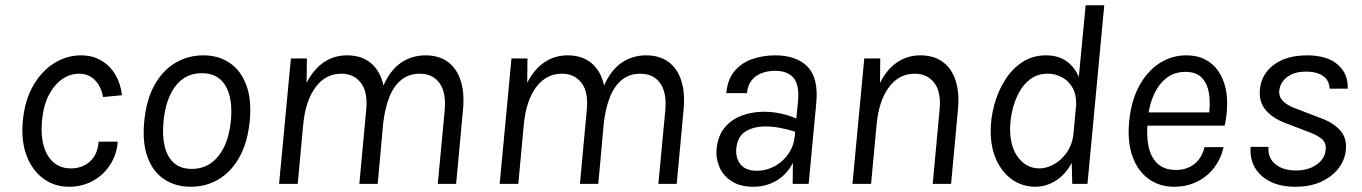

<svg xmlns="http://www.w3.org/2000/svg" viewBox="-20 -701 5194 732"><path d="M242 11Q189 11 146.5 -19.2Q104 -49.5 82 -106Q60 -162.5 67 -240Q74.5 -319.5 107 -375.2Q139.5 -431 187.2 -460.5Q235 -490 288.5 -490Q324 -490 351.5 -477.8Q379 -465.5 398.8 -444.5Q418.5 -423.5 430 -396Q441.5 -368.5 445 -338L373 -331Q365.5 -372 341.5 -396Q317.5 -420 281 -420Q247.5 -420 217.5 -399.5Q187.5 -379 166.5 -339Q145.5 -299 140 -240Q135 -185 146.8 -144.2Q158.5 -103.5 185 -81.2Q211.5 -59 249.5 -59Q294.5 -59 323.5 -85.8Q352.5 -112.5 356 -161H429Q425 -111.5 399.8 -72.5Q374.5 -33.5 333.8 -11.2Q293 11 242 11Z M707.5 11Q649 11 606 -17.5Q563 -46 542.5 -101.8Q522 -157.5 530 -239Q538 -321.5 569.2 -377.2Q600.5 -433 648.8 -461.5Q697 -490 755 -490Q813.5 -490 856 -461Q898.5 -432 919.2 -376.2Q940 -320.5 932 -239Q924 -157.5 892.8 -101.8Q861.5 -46 813.8 -17.5Q766 11 707.5 11ZM711 -57Q773.5 -57 812.5 -105.8Q851.5 -154.5 860 -239Q868.5 -324.5 840.2 -373.2Q812 -422 749.5 -422Q687.5 -422 649.8 -373.8Q612 -325.5 603.5 -239Q598 -183.5 608 -142.5Q618 -101.5 643.8 -79.2Q669.5 -57 711 -57Z M1044 0 1089 -478H1150Q1150 -455 1149.5 -431.8Q1149 -408.5 1149 -385Q1174.5 -436 1213.8 -463Q1253 -490 1303 -490Q1359 -490 1394.5 -460Q1430 -430 1442 -375Q1468 -434 1509.2 -462Q1550.5 -490 1602.5 -490Q1653.5 -490 1687.5 -465Q1721.5 -440 1736.5 -393.2Q1751.5 -346.5 1745 -281L1719 0H1649L1675.5 -281Q1681.5 -348 1655.8 -384Q1630 -420 1580 -420Q1540 -420 1511.2 -397.5Q1482.5 -375 1465.2 -333Q1448 -291 1441 -232L1420 0H1350L1376 -281Q1383 -350 1356 -385Q1329 -420 1281.5 -420Q1221 -420 1182.8 -368.2Q1144.5 -316.5 1136 -226L1115 0Z M1885 0 1930 -478H1991Q1991 -455 1990.5 -431.8Q1990 -408.5 1990 -385Q2015.5 -436 2054.8 -463Q2094 -490 2144 -490Q2200 -490 2235.5 -460Q2271 -430 2283 -375Q2309 -434 2350.2 -462Q2391.5 -490 2443.5 -490Q2494.5 -490 2528.5 -465Q2562.5 -440 2577.5 -393.2Q2592.5 -346.5 2586 -281L2560 0H2490L2516.5 -281Q2522.5 -348 2496.8 -384Q2471 -420 2421 -420Q2381 -420 2352.2 -397.5Q2323.5 -375 2306.2 -333Q2289 -291 2282 -232L2261 0H2191L2217 -281Q2224 -350 2197 -385Q2170 -420 2122.5 -420Q2062 -420 2023.8 -368.2Q1985.5 -316.5 1977 -226L1956 0Z M2852 11Q2802 11 2769.5 -10Q2737 -31 2722.8 -64.2Q2708.5 -97.5 2712 -134Q2717 -182.5 2742 -213.5Q2767 -244.5 2806.5 -259.8Q2846 -275 2893 -275Q2924.5 -275 2956.2 -268.2Q2988 -261.5 3016 -249L3022 -310Q3029 -374.5 3006.5 -402.8Q2984 -431 2935 -431Q2907 -431 2883.5 -422Q2860 -413 2845.2 -394.2Q2830.5 -375.5 2828 -346H2749Q2754 -399.5 2781.2 -431Q2808.5 -462.5 2849.2 -476.2Q2890 -490 2935 -490Q3016.5 -490 3058.8 -446.8Q3101 -403.5 3092 -308L3063 0H3002Q3002 -20.5 3002.5 -40.2Q3003 -60 3003 -80Q2978.5 -34 2939 -11.5Q2899.5 11 2852 11ZM2865.5 -50Q2902 -50 2935 -68.2Q2968 -86.5 2989.2 -120Q3010.5 -153.5 3011 -199Q2983.5 -208 2954 -213.5Q2924.5 -219 2898 -219Q2854.5 -219 2823 -200.2Q2791.5 -181.5 2787 -134Q2784 -99 2803.2 -74.5Q2822.5 -50 2865.5 -50Z M3230 0 3275 -478H3336L3335 -385Q3360.5 -436 3399.8 -463Q3439 -490 3489 -490Q3540 -490 3574.2 -465Q3608.5 -440 3623.5 -393.2Q3638.5 -346.5 3632 -281L3606 0H3536L3562 -281Q3569 -350 3542 -385Q3515 -420 3467.5 -420Q3407 -420 3368.8 -368.2Q3330.5 -316.5 3322 -226L3301 0Z M3927.5 11Q3879 11 3840.2 -15.5Q3801.5 -42 3779.2 -90Q3757 -138 3757 -201.5Q3757 -250.5 3770.5 -301Q3784 -351.5 3810.8 -394.5Q3837.5 -437.5 3877 -463.8Q3916.5 -490 3968.5 -490Q4013 -490 4044.2 -469Q4075.5 -448 4093 -408L4119 -681H4190L4126 0H4068L4066 -80Q4041.5 -35 4004.8 -12Q3968 11 3927.5 11ZM3942.5 -59Q3970.5 -59 3999 -75Q4027.5 -91 4048.2 -121.2Q4069 -151.5 4073 -195L4082 -293Q4082.5 -297.5 4082.8 -299.5Q4083 -301.5 4083 -306Q4083 -344 4067.5 -369.2Q4052 -394.5 4027.2 -407.2Q4002.5 -420 3975 -420Q3936 -420 3908.5 -399.5Q3881 -379 3864 -346.5Q3847 -314 3839 -277.5Q3831 -241 3831 -209.5Q3831 -140.5 3862.5 -99.8Q3894 -59 3942.5 -59Z M4457 11Q4400.5 11 4359 -19Q4317.5 -49 4297.5 -104.8Q4277.5 -160.5 4285 -238Q4292.5 -316.5 4323 -373Q4353.5 -429.5 4400.2 -459.8Q4447 -490 4503 -490Q4544.5 -490 4574.8 -474.2Q4605 -458.5 4624.2 -430.8Q4643.5 -403 4652 -367Q4660.5 -331 4658 -290Q4657.5 -274.5 4655.2 -257Q4653 -239.5 4649 -222H4331.5L4356 -238.5Q4350 -186.5 4358.5 -144.2Q4367 -102 4392.8 -77.5Q4418.5 -53 4463.5 -53Q4504 -53 4533 -75.2Q4562 -97.5 4572 -140H4645Q4633.5 -92 4606.2 -58.2Q4579 -24.5 4540.5 -6.8Q4502 11 4457 11ZM4357.5 -261 4338.5 -272.5H4613.5L4589 -263.5Q4595 -306 4589.5 -343.2Q4584 -380.5 4562.8 -403.8Q4541.5 -427 4499 -427Q4458 -427 4428.2 -404.2Q4398.5 -381.5 4380.8 -343.8Q4363 -306 4357.5 -261Z M4918.5 11Q4862.5 11 4823.2 -8.5Q4784 -28 4764.2 -62.2Q4744.5 -96.5 4748 -141H4816Q4813 -98.5 4842.5 -74.8Q4872 -51 4920 -51Q4967.5 -51 4998.8 -72.8Q5030 -94.5 5034 -128Q5037.5 -157 5017.8 -172.5Q4998 -188 4964 -200L4883 -231Q4831.5 -250 4805 -282Q4778.5 -314 4783.5 -361Q4787.5 -400 4810.5 -429Q4833.5 -458 4872.5 -474Q4911.5 -490 4962.5 -490Q5041 -490 5081 -454Q5121 -418 5118 -363H5049Q5048 -395 5024 -411.5Q5000 -428 4960 -428Q4926.5 -428 4904.8 -417.8Q4883 -407.5 4871.5 -391.8Q4860 -376 4857.5 -359Q4854 -331.5 4873.2 -313.8Q4892.5 -296 4926 -285L5009 -253Q5059.5 -236 5087.8 -205.8Q5116 -175.5 5111 -128Q5107.5 -92 5083.8 -60.2Q5060 -28.5 5018.2 -8.8Q4976.5 11 4918.5 11Z"/></svg>

Font: Karla
Style: Italic
Weight: 400
Italic angle: -8°
Designer: Jonathan Pinhorn
Version: Version 2.004;gftools[0.9.33]